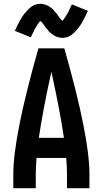

<svg xmlns="http://www.w3.org/2000/svg" viewBox="-20 -989 540 1009"><path d="M50 0V-74Q50 -273 182 -735H318Q450 -273 450 -74V0H332V-74Q332 -111 328 -159H172Q168 -111 168 -74V0ZM184 -265H316Q295 -408 250 -612Q205 -408 184 -265ZM307 -790Q302 -790 297 -791Q292 -792 287 -793Q282 -794 277.5 -796Q273 -798 268.5 -800Q264 -802 260 -805Q256 -808 252 -811L244 -817Q241 -821 237 -824L231 -832Q228 -835 225 -839L218 -847L213 -855Q210 -859 207 -863Q204 -867 201 -871Q198 -875 192 -878Q189 -876 187 -874L182 -867L177 -860L173 -853L172 -851L170 -848L168 -845Q166 -842 164 -838Q162 -834 160 -831L157 -823Q155 -819 153 -816L149 -808L146 -801L142 -793L58 -827Q72 -859 89 -888.5Q106 -918 132.5 -943.5Q159 -969 193 -969Q198 -969 203 -968Q208 -967 213 -966Q218 -965 222.5 -963Q227 -961 231.5 -959Q236 -957 240 -954Q244 -951 248 -948L256 -942Q259 -938 263 -935L269 -927Q272 -924 275 -920L282 -912L287 -904Q290 -900 293 -896Q296 -892 299 -888Q302 -884 308 -880Q311 -883 313 -885L318 -892L323 -899L327 -906L332 -914Q334 -917 336 -921Q338 -925 340 -928L343 -936Q345 -939 347 -943L351 -951L354 -958L358 -966L442 -932Q428 -900 411 -870.5Q394 -841 367.5 -815.5Q341 -790 307 -790Z"/></svg>

Font: Iosevka SS01
Style: Bold
Weight: 700
Monospace: yes
Designer: Belleve Invis
Foundry: Belleve Invis
Version: 2.3.3; ttfautohint (v1.8.3)